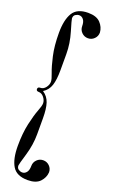

<svg xmlns="http://www.w3.org/2000/svg" viewBox="-189 -779 634 1079"><g transform="rotate(20 128.0 -240.0)"><path d="M27 -252Q46 -252 59 -269Q72 -286 72 -304Q72 -319 59 -352Q46 -385 33 -443Q20 -501 20 -578Q20 -656 45.5 -698Q71 -740 137 -740Q187 -740 210.5 -715Q234 -690 236 -658Q236 -636 220.5 -620.5Q205 -605 183 -605Q161 -605 145.5 -620.5Q130 -636 130 -658Q130 -684 119.5 -697Q109 -710 94 -710Q83 -710 72 -703Q61 -696 61 -680Q61 -673 80.5 -608Q100 -543 100 -480V-383Q100 -326 89 -292.5Q78 -259 48 -240Q78 -220 89 -186.5Q100 -153 100 -96V0Q100 63 80.5 128Q61 193 61 200Q61 216 72 223Q83 230 94 230Q109 230 119.5 217Q130 204 130 178Q130 156 145.5 140.5Q161 125 183 125Q205 125 220.5 140.5Q236 156 236 178Q234 210 210.5 235Q187 260 137 260Q71 260 45.5 218Q20 176 20 98Q20 22 33 -36Q46 -94 59 -127Q72 -160 72 -175Q72 -193 58.5 -210Q45 -227 27 -227Q12 -227 12 -239Q12 -252 27 -252Z"/></g></svg>

Font: kawoszeh
Style: Medium
Weight: 500
Version: Version 000.030